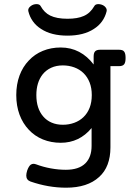

<svg xmlns="http://www.w3.org/2000/svg" viewBox="-20 -687 640 910"><path d="M174.8 -549.8Q151.4 -564.5 136 -585.9Q120.6 -607.4 114.3 -633.8Q113.8 -635.3 113.8 -638.7Q113.8 -648.9 125 -657.7Q137.2 -667.5 153.3 -667.5Q168 -667.5 172.9 -657.7Q189.9 -627 217.8 -613.3Q248.5 -598.1 299.8 -598.1Q347.7 -598.1 377 -611.3Q407.7 -624.5 426.8 -657.7Q431.6 -667.5 446.3 -667.5Q453.6 -667.5 461.4 -665Q469.2 -662.6 475.1 -657.7Q485.8 -648.4 485.8 -638.7Q485.8 -635.3 485.4 -633.8Q479 -607.4 463.6 -585.9Q448.2 -564.5 424.8 -549.8Q376.5 -518.1 299.8 -518.1Q223.1 -518.1 174.8 -549.8ZM503.4 12.2Q503.4 57.1 490 92.5Q476.6 127.9 449.7 151.9Q394.5 202.6 293.5 202.6Q209 202.6 124.5 173.3Q104.5 166 104.5 145Q104.5 135.3 108.9 121.1Q116.2 100.6 126 93.3Q132.3 89.4 138.7 89.4Q143.6 89.4 150.9 91.8Q184.6 104.5 221.2 111.1Q257.8 117.7 292 117.7Q354 117.7 384.8 86.9Q414.1 57.6 414.1 4.4V-80.1Q356 -10.3 268.1 -10.3Q222.2 -10.3 183.3 -26.1Q144.5 -42 116.7 -71.8Q87.9 -102.1 72.5 -143.8Q57.1 -185.5 57.1 -236.3Q57.1 -287.1 72.5 -328.9Q87.9 -370.6 116.7 -400.4Q144.5 -430.2 183.1 -446Q221.7 -461.9 268.1 -461.9Q315.4 -461.9 355 -441.2Q394.5 -420.4 423.8 -381.3V-418.9Q423.8 -436.5 430.9 -443.8Q438 -451.2 454.6 -451.2H544.4Q563 -451.2 568.8 -441.9Q575.2 -433.6 575.2 -412.1Q575.2 -390.6 568.4 -382.3Q561.5 -373.5 544.4 -373.5H503.4ZM375.5 -340.8Q357.4 -358.4 332 -367.7Q306.6 -377 277.8 -377Q247.1 -377 222.9 -366Q198.7 -355 182.1 -334.5Q152.3 -296.4 152.3 -236.3Q152.3 -172.9 184.6 -135.3Q200.7 -116.2 224.4 -106Q248 -95.7 277.8 -95.7Q306.6 -95.7 332 -105Q357.4 -114.3 375.5 -131.8Q394.5 -149.9 404.8 -176.3Q415 -202.6 415 -236.3Q415 -269.5 404.8 -295.9Q394.5 -322.3 375.5 -340.8Z"/></svg>

Font: Courier Prime Medium
Style: Regular
Weight: 500
Designer: Alan Dague-Greene
Foundry: Quote-Unquote Apps
Version: Version 1.202